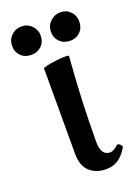

<svg xmlns="http://www.w3.org/2000/svg" viewBox="-160 -642 506 706"><g transform="rotate(-20 93.0 -289.0)"><path d="M130 11Q92 11 67 -11.5Q42 -34 42 -82V-415Q42 -418 57.5 -421.5Q73 -425 93.5 -427.5Q114 -430 129 -430Q144 -430 144 -427Q137 -340 133.5 -254.5Q130 -169 130 -97Q130 -42 165 -42Q180 -42 197 -59Q202 -63 210 -55.5Q218 -48 215 -43Q197 -14 177.5 -1.5Q158 11 130 11ZM17 -478Q-9 -478 -24.5 -493.5Q-40 -509 -40 -532Q-40 -557 -23.5 -573Q-7 -589 17 -589Q40 -589 56 -572.5Q72 -556 72 -534Q72 -509 56 -493.5Q40 -478 17 -478ZM169 -478Q143 -478 127.5 -493.5Q112 -509 112 -532Q112 -557 129 -573Q146 -589 169 -589Q192 -589 207.5 -573Q223 -557 223 -534Q223 -509 207.5 -493.5Q192 -478 169 -478Z"/></g></svg>

Font: Junicode Two Beta Condensed Medium
Style: Regular
Weight: 500
Width: 3
Designer: Peter S. Baker
Foundry: Briery Creek Software
Version: Version 1.053; ttfautohint (v1.8.4)